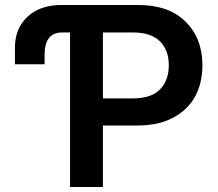

<svg xmlns="http://www.w3.org/2000/svg" viewBox="-20 -747 871 767"><path d="M158.2 -490.2H39.6V-554.2Q39.1 -632.3 89.4 -679.7Q139.6 -727.1 226.6 -727.1H532.2Q654.3 -727.1 721.4 -660.4Q788.6 -593.8 788.6 -486.3Q788.6 -415.5 759.5 -361.8Q730.5 -308.1 671.6 -276.9Q612.8 -245.6 530.8 -245.6H391.1V0H259.8V-617.2H227.5Q158.2 -617.2 158.2 -527.8ZM391.1 -354H512.7Q583.5 -354 618.9 -389.6Q654.3 -425.3 654.3 -486.3Q654.3 -546.9 618.9 -582Q583.5 -617.2 512.2 -617.2H391.1Z"/></svg>

Font: Interop SemBd
Style: Regular
Weight: 600
Designer: Rasmus Andersson, Google, Jang Haemin
Foundry: jhaemin
Version: Version 1.007